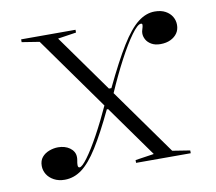

<svg xmlns="http://www.w3.org/2000/svg" viewBox="-64 -589 761 678"><g transform="rotate(-10 316.0 -250.0)"><path d="M374 0V-10L441 -20L113 -480L50 -490V-500H245V-490L179 -480L507 -20L570 -10V0ZM116 15Q94 15 77.5 6Q61 -3 52.5 -17Q44 -31 44 -47Q44 -66 54 -78Q64 -90 80 -96Q96 -102 112 -102Q124 -102 134.5 -99Q145 -96 153.5 -90Q162 -84 167 -75.5Q172 -67 172 -56Q172 -50 171 -45Q170 -40 169.5 -36Q169 -32 169 -28Q169 -19 175 -19Q184 -19 204 -46Q224 -73 249.5 -119.5Q275 -166 301 -223L317 -204H305Q267 -124 236.5 -75.5Q206 -27 177.5 -6Q149 15 116 15ZM532 -398Q513 -398 500 -405.5Q487 -413 481 -424Q475 -435 475 -446Q475 -453 477 -458.5Q479 -464 480 -469Q481 -474 481 -476Q481 -481 476 -481Q464 -481 441.5 -450Q419 -419 392 -368Q365 -317 338 -255L325 -275H334Q377 -365 409.5 -417.5Q442 -470 471 -492.5Q500 -515 531 -515Q554 -515 569.5 -506.5Q585 -498 593 -484.5Q601 -471 601 -455Q601 -438 592.5 -425.5Q584 -413 568.5 -405.5Q553 -398 532 -398Z"/></g></svg>

Font: Kalnia Thin Light
Style: Regular
Weight: 300
Version: Version 1.105